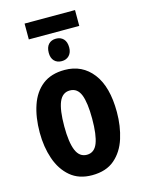

<svg xmlns="http://www.w3.org/2000/svg" viewBox="-127 -917 741 1000"><g transform="rotate(-15 244.0 -417.0)"><path d="M452.1 -274.9Q452.1 -199.2 431.6 -134.3Q411.1 -69.3 365.2 -29.8Q319.3 9.8 243.2 9.8Q172.4 9.8 126.5 -29.1Q80.6 -67.9 58.3 -132.8Q36.1 -197.8 36.1 -274.9Q36.1 -357.4 57.9 -421.1Q79.6 -484.9 125.7 -521Q171.9 -557.1 245.1 -557.1Q339.8 -557.1 396 -484.4Q452.1 -411.6 452.1 -274.9ZM168 -272.9Q168 -187.5 186 -143.8Q204.1 -100.1 244.1 -100.1Q284.7 -100.1 301.8 -143.8Q318.8 -187.5 318.8 -274.9Q318.8 -361.3 301.8 -404.1Q284.7 -446.8 244.1 -446.8Q204.1 -446.8 186 -404.3Q168 -361.8 168 -272.9ZM378.9 -844.2V-758.8H106.9V-844.2ZM244.1 -726.1Q269 -726.1 284.2 -710.2Q299.3 -694.3 299.3 -664.1Q299.3 -637.2 284.2 -621.1Q269 -605 244.1 -605Q218.8 -605 203.9 -620.6Q189 -636.2 189 -664.1Q189 -694.3 203.9 -710.2Q218.8 -726.1 244.1 -726.1Z"/></g></svg>

Font: Open Sans Condensed
Style: Bold
Weight: 700
Width: 3
Designer: Monotype Design Team
Foundry: Monotype Imaging Inc.
Version: Version 3.003; ttfautohint (v1.8.4)